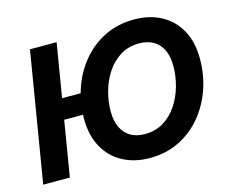

<svg xmlns="http://www.w3.org/2000/svg" viewBox="-104 -884 1247 1041"><g transform="rotate(-15 520.0 -364.0)"><path d="M393.1 -426.3 373.5 -310.5H151.4L170.9 -426.3ZM289.1 -727.5 168.5 0H19L139.6 -727.5ZM617.2 10.3Q530.8 10.3 464.8 -25.1Q398.9 -60.5 362.1 -127.2Q325.2 -193.8 325.2 -288.1Q325.2 -377 353.3 -458Q381.3 -539.1 434.1 -602.1Q486.8 -665 560.5 -701.4Q634.3 -737.8 725.6 -737.8Q812 -737.8 877.4 -702.6Q942.9 -667.5 979.7 -600.8Q1016.6 -534.2 1016.6 -439.5Q1016.6 -350.1 988.5 -269.3Q960.4 -188.5 907.7 -125.5Q855 -62.5 781.5 -26.1Q708 10.3 617.2 10.3ZM623.5 -122.1Q683.6 -122.1 729 -150.1Q774.4 -178.2 805.2 -224.6Q835.9 -271 851.6 -327.1Q867.2 -383.3 867.2 -439Q867.2 -493.7 849.4 -530.5Q831.5 -567.4 798.3 -586.4Q765.1 -605.5 719.2 -605.5Q659.2 -605.5 613.5 -577.4Q567.9 -549.3 537.1 -502.9Q506.3 -456.5 490.7 -400.6Q475.1 -344.7 475.1 -288.6Q475.1 -234.4 493.2 -197.3Q511.2 -160.2 544.4 -141.1Q577.6 -122.1 623.5 -122.1Z"/></g></svg>

Font: Inter 17pt
Style: Bold Italic
Weight: 700
Italic angle: -9.3988°
Version: Version 4.001;git-66647c0bb